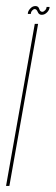

<svg xmlns="http://www.w3.org/2000/svg" viewBox="-50 -615 184 635"><path d="M-30 0 65 -536H76L-19 0ZM88 -566Q78.5 -566 74.8 -575.5Q71 -585 65 -585Q60.5 -585 56.2 -580Q52 -575 52 -569H42Q42 -578 49.8 -586.5Q57.5 -595 67 -595Q77 -595 79.8 -585.5Q82.5 -576 90 -576Q94.5 -576 99.2 -581Q104 -586 104 -592H114Q114 -583 106 -574.5Q98 -566 88 -566Z"/></svg>

Font: Anybody UltraCondensed Thin
Style: Italic
Weight: 100
Width: 1
Italic angle: -10°
Designer: Tyler Finck
Foundry: Etcetera Type Company
Version: Version 1.010; ttfautohint (v1.8.3) -l 8 -r 50 -G 200 -x 14 